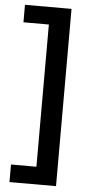

<svg xmlns="http://www.w3.org/2000/svg" viewBox="-59 -748 448 941"><g transform="rotate(5 165.0 -278.0)"><path d="M24.9 158.2H253.9V-713.9H24.9V-627.9H149.9V71.8H24.9Z"/></g></svg>

Font: Open Sans 600
Style: Regular
Weight: 600
Foundry: Ascender Corporation
Version: Version 1.100;PS 001.100;hotconv 1.0.88;makeotf.lib2.5.64775